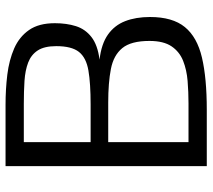

<svg xmlns="http://www.w3.org/2000/svg" viewBox="-56 -698 755 682"><g transform="rotate(-90 321.0 -357.5)"><path d="M71.3 0V-714.8H289.6Q344.7 -714.8 396.5 -708.5Q448.2 -702.1 489.5 -684.1Q530.8 -666 554.9 -631.3Q579.1 -596.7 579.1 -539.6Q579.1 -498 568.6 -464.8Q558.1 -431.6 530 -409.7Q502 -387.7 449.7 -380.9Q505.4 -374.5 538.6 -351.1Q571.8 -327.6 586.4 -289.8Q601.1 -252 601.1 -201.7Q601.1 -121.6 565.4 -77.9Q529.8 -34.2 456.8 -17.1Q383.8 0 272 0ZM156.7 -64.9H293.9Q334.5 -64.9 373.8 -68.1Q413.1 -71.3 445.3 -84Q477.5 -96.7 496.8 -125Q516.1 -153.3 516.1 -203.6Q516.1 -269 490.7 -300Q465.3 -331.1 416.5 -340.6Q367.7 -350.1 297.4 -350.1H156.7ZM156.7 -412.6H290.5Q365.2 -412.6 410.9 -420.4Q456.5 -428.2 477.1 -454.1Q497.6 -480 497.6 -534.7Q497.6 -577.1 482.2 -600.6Q466.8 -624 439.2 -634.5Q411.6 -645 374.3 -647.5Q336.9 -649.9 293 -649.9H156.7Z"/></g></svg>

Font: Pontano Sans
Style: Regular
Weight: 400
Designer: Vernon Adams
Foundry: Vernon Adams
Version: Version 2.001